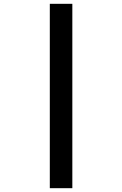

<svg xmlns="http://www.w3.org/2000/svg" viewBox="-20 -843 640 1006"><path d="M241 143V-823H359V143Z"/></svg>

Font: Iosevka Curly Extended
Style: Bold
Weight: 700
Width: 7
Monospace: yes
Designer: Belleve Invis
Foundry: Belleve Invis
Version: Version 11.1.0; ttfautohint (v1.8.3)